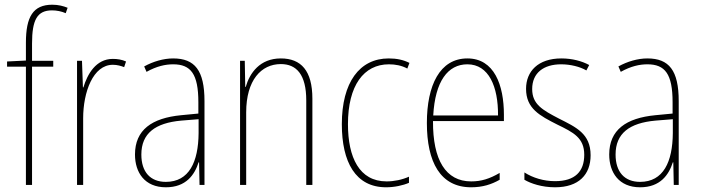

<svg xmlns="http://www.w3.org/2000/svg" viewBox="-20 -785 2975 815"><path d="M206 -502V-527H116V-600C116 -701 138 -741 201 -741C220 -741 241 -737 259 -729L267 -752C250 -759 228 -765 202 -765C120 -765 90 -713 90 -604V-528L10 -524V-502H90V0H116V-502Z M459 -535C387 -535 351 -470 334 -414H332L328 -527H307V0H333V-283C333 -394 375 -510 459 -510C478 -510 494 -505 507 -500L515 -524C498 -532 478 -535 459 -535Z M715 -537C674 -537 630 -524 592 -503L602 -480C645 -504 682 -512 715 -512C790 -512 822 -471 822 -351V-303L749 -296C625 -284 553 -234 553 -129C553 -53 594 10 684 10C770 10 806 -43 823 -96H825L827 0H848V-356C848 -486 807 -537 715 -537ZM749 -273 823 -279V-220C822 -98 783 -13 684 -13C618 -13 580 -55 580 -129C580 -219 639 -263 749 -273Z M1172 -537C1083 -537 1040 -475 1023 -416H1021L1019 -527H999V0H1025V-308C1025 -445 1089 -513 1172 -513C1239 -513 1280 -468 1280 -359V0H1306V-366C1306 -485 1258 -537 1172 -537Z M1619 10C1654 10 1691 2 1716 -9V-35C1687 -22 1653 -15 1621 -15C1505 -15 1457 -117 1457 -258C1457 -422 1524 -512 1631 -512C1658 -512 1685 -507 1709 -494L1718 -518C1692 -531 1664 -537 1630 -537C1506 -537 1431 -435 1431 -258C1431 -97 1489 10 1619 10Z M1964 -537C1847 -537 1792 -423 1792 -263C1792 -97 1849 10 1980 10C2028 10 2066 -2 2101 -22V-51C2058 -26 2023 -15 1980 -15C1872 -15 1817 -106 1818 -271H2119V-298C2119 -424 2078 -537 1964 -537ZM1964 -512C2055 -512 2095 -417 2094 -295H1819C1827 -440 1881 -512 1964 -512Z M2487 -126C2487 -218 2425 -245 2352 -282C2283 -318 2239 -342 2239 -407C2239 -476 2288 -512 2362 -512C2401 -512 2442 -502 2469 -486L2481 -509C2450 -526 2408 -537 2363 -537C2264 -537 2213 -482 2213 -408C2213 -324 2271 -294 2346 -256C2414 -223 2460 -200 2460 -128C2460 -57 2421 -16 2336 -16C2288 -16 2242 -30 2206 -53V-22C2233 -6 2280 10 2336 10C2437 10 2487 -44 2487 -126Z M2728 -537C2687 -537 2643 -524 2605 -503L2615 -480C2658 -504 2695 -512 2728 -512C2803 -512 2835 -471 2835 -351V-303L2762 -296C2638 -284 2566 -234 2566 -129C2566 -53 2607 10 2697 10C2783 10 2819 -43 2836 -96H2838L2840 0H2861V-356C2861 -486 2820 -537 2728 -537ZM2762 -273 2836 -279V-220C2835 -98 2796 -13 2697 -13C2631 -13 2593 -55 2593 -129C2593 -219 2652 -263 2762 -273Z"/></svg>

Font: Noto Sans Myanmar UI Condensed Thin
Style: Regular
Weight: 100
Width: 3
Designer: Monotype Design Team
Foundry: Monotype Imaging Inc.
Version: Version 2.103